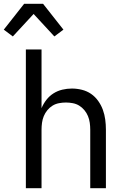

<svg xmlns="http://www.w3.org/2000/svg" viewBox="-49 -997 669 1017"><path d="M88 0V-735H171V-424Q181 -448 197 -468.5Q213 -489 234.5 -502.5Q256 -516 281 -522Q306 -528 332 -528Q358 -528 384.5 -521.5Q411 -515 433 -500Q455 -485 471 -462.5Q487 -440 496 -415Q505 -390 508.5 -363.5Q512 -337 512 -310V0H429V-310Q429 -328 426.5 -346.5Q424 -365 417 -382Q410 -399 398 -413.5Q386 -428 370.5 -437.5Q355 -447 336.5 -450.5Q318 -454 300 -454Q282 -454 263.5 -450.5Q245 -447 229.5 -437.5Q214 -428 202 -413.5Q190 -399 183 -382Q176 -365 173.5 -346.5Q171 -328 171 -310V0ZM239 -804 129 -923 19 -804 -29 -840 79 -977H179L287 -840Z"/></svg>

Font: R Plex Mono
Style: Regular
Weight: 400
Monospace: yes
Designer: Belleve Invis
Foundry: Belleve Invis
Version: Version 31.8.0